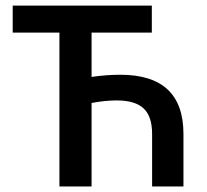

<svg xmlns="http://www.w3.org/2000/svg" viewBox="-20 -674 747 694"><path d="M194.8 0V-556.2H25.9V-653.8H528.8V-556.2H311V-396Q364.3 -403.8 415 -403.8Q643.1 -403.8 643.1 -189.9V0H529.8V-189.9Q529.8 -253.4 499 -282.2Q468.3 -311 401.9 -311Q360.4 -311 311 -301.8V0Z"/></svg>

Font: Source Sans 3 Semibold
Style: Regular
Weight: 600
Designer: Paul D. Hunt
Foundry: Adobe
Version: Version 3.052;hotconv 1.1.0;makeotfexe 2.6.0